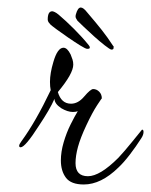

<svg xmlns="http://www.w3.org/2000/svg" viewBox="-20 -475 402 511"><path d="M203 16Q169 16 155.5 -2Q142 -20 142 -48Q142 -71 149.5 -96.5Q157 -122 168 -144Q179 -166 187 -179Q184 -178 181 -177.5Q178 -177 174 -177Q160 -177 143 -187Q125 -199 125 -212Q119 -198 108.5 -180Q98 -162 84 -141Q47 -83 35 -83Q31 -83 31 -87Q31 -91 37 -99Q56 -125 75.5 -159Q95 -193 115 -235Q114 -240 113.5 -245Q113 -250 113 -257Q113 -280 122 -310Q133 -348 149 -348Q159 -348 168 -330Q171 -323 173 -316.5Q175 -310 175 -303Q175 -279 134 -230Q143 -199 169 -199Q188 -199 204 -218Q221 -238 228 -238Q237 -238 244 -231Q251 -224 251 -213Q251 -214 238.5 -195Q226 -176 210 -142Q194 -108 187.5 -84Q181 -60 181 -41Q181 -6 214 -6Q246 -6 295 -55Q311 -72 332 -98Q358 -130 358 -130Q362 -130 362 -124Q362 -116 356 -107Q342 -85 325.5 -63.5Q309 -42 295 -29Q249 16 203 16ZM276 -343Q272 -344 258.5 -354.5Q245 -365 229.5 -379Q214 -393 201.5 -405Q189 -417 186 -420Q185 -422 182.5 -426Q180 -430 182 -437Q187 -455 195 -455Q202 -455 212 -442Q236 -414 251 -395Q266 -376 281 -353Q283 -352 282.5 -350Q282 -348 282 -346Q282 -343 276 -343ZM212 -345Q208 -345 193.5 -354Q179 -363 161.5 -375Q144 -387 130.5 -397Q117 -407 114 -410Q112 -412 109.5 -415.5Q107 -419 107 -423Q107 -445 119 -445Q121 -445 125.5 -443Q130 -441 136 -436Q155 -420 177 -398Q199 -376 216 -355Q219 -352 219 -348Q219 -345 212 -345Z"/></svg>

Font: Corinthia
Style: Regular
Weight: 400
Designer: Robert E. Leuschke
Foundry: Robert E. Leuschke
Version: Version 1.013; ttfautohint (v1.8.3)